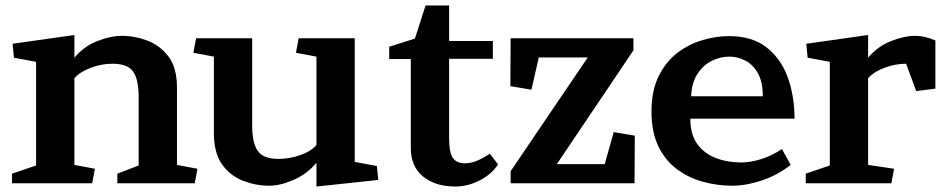

<svg xmlns="http://www.w3.org/2000/svg" viewBox="-20 -670 3459 702"><path d="M31 -459 26 -510 252 -542V-459Q286 -500 335 -519.5Q384 -539 425 -539Q473 -539 519 -521.5Q565 -504 595.5 -464Q626 -424 627 -355V-67L702 -53L692 0H409V-35L487 -65V-315Q487 -379 467 -408Q447 -437 391 -437Q351 -437 311.5 -422Q272 -407 252 -384V-67L327 -53L317 0H24V-35L112 -65V-444Z M687 -477 697 -530H902V-211Q902 -147 922.5 -118Q943 -89 998 -89Q1038 -89 1078 -103Q1118 -117 1137 -140V-463L1062 -477L1072 -530H1277V-78L1358 -63L1363 -12L1137 12V-75Q1103 -34 1054 -12.5Q1005 9 964 9Q916 9 870 -8.5Q824 -26 794 -66Q764 -106 762 -175V-463Z M1801 -69Q1778 -33 1734 -10.5Q1690 12 1645 12Q1572 12 1527 -24.5Q1482 -61 1482 -129V-454H1403V-499L1497 -529L1536 -650H1622V-520H1782V-455H1622V-168Q1622 -113 1635.5 -93Q1649 -73 1680 -73Q1700 -73 1721 -81Q1742 -89 1771 -108Z M2224 -187 2301 -174 2300 0H1847V-44L2129 -460H1950L1923 -342L1846 -355L1847 -530H2296V-486L2016 -70H2191Z M2504 -236Q2504 -179 2529 -144Q2554 -109 2596.5 -92.5Q2639 -76 2689 -76Q2724 -76 2762.5 -88Q2801 -100 2839 -125L2871 -67Q2822 -29 2765 -10Q2708 9 2658 9Q2601 9 2548 -6Q2495 -21 2453 -53Q2411 -85 2386.5 -136.5Q2362 -188 2362 -262Q2362 -339 2388.5 -392Q2415 -445 2457 -477Q2499 -509 2549 -523.5Q2599 -538 2645 -538Q2730 -538 2782.5 -497Q2835 -456 2860 -387.5Q2885 -319 2885 -236ZM2769 -318Q2769 -371 2751 -402.5Q2733 -434 2705 -448.5Q2677 -463 2647 -463Q2613 -463 2581.5 -447Q2550 -431 2529.5 -399Q2509 -367 2507 -318Z M2933 -459 2928 -510 3154 -542V-459Q3188 -500 3237 -519.5Q3286 -539 3327 -539Q3361 -539 3400 -522V-346L3330 -337L3293 -437Q3253 -437 3213.5 -422Q3174 -407 3154 -384V-67L3249 -53L3239 0H2926V-35L3014 -65V-444Z"/></svg>

Font: Brawler
Style: Bold
Weight: 700
Designer: Oleg Frolov, Haley Fiege
Foundry: Oleg Frolov, Haley Fiege
Version: Version 1.101; ttfautohint (v1.8.3)